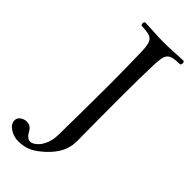

<svg xmlns="http://www.w3.org/2000/svg" viewBox="-296 -693 906 906"><g transform="rotate(45 156.5 -240.0)"><path d="M161 16C159.5 93.5 112.8 132 90 132C76 132 67.3 124.1 59.2 113.1C48.5 98.6 43.9 75.7 9.8 75.7C-5.6 75.7 -34.2 87.8 -34.2 112C-34.2 151.6 19.6 170.3 43.8 170.3C93.3 170.3 123 159 164 124C197.7 95.2 245.7 46.5 244.3 -27.5C243.5 -72 243 -264.9 243 -320C243 -403 243.5 -452 246 -536C248.5 -619 263 -624 333 -627C339 -633 339 -644 333 -650C284 -649 253.7 -645 203 -645C152.7 -645 124 -649 74 -650C68 -644 68 -633 74 -627C144 -624 159 -619 161 -536C163 -453 164 -404 164 -321C164 -238 162.6 -67 161 16Z"/></g></svg>

Font: Libertinus Serif Display
Style: Regular
Weight: 400
Designer: Philipp H. Poll
Foundry: Khaled Hosny
Version: Version 6.1